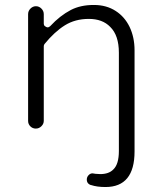

<svg xmlns="http://www.w3.org/2000/svg" viewBox="-20 -526 649 772"><path d="M404 226Q370 226 346 218Q346 218 345 218Q339 216 335 212Q329 206 329 196Q329 186 336 178.5Q343 171 352 171Q364 173 365 173H367Q374 174 383 174Q418 174 436 155Q458 134 458 81V-314Q458 -384 423 -418Q392 -450 337 -450Q282 -450 240.5 -424Q199 -398 159 -349Q156 -345 156 -340V-40Q156 -28 146.5 -18.5Q137 -9 124 -9Q111 -9 102 -18Q93 -27 93 -40V-469Q93 -482 102.5 -491.5Q112 -501 124.5 -501Q137 -501 146.5 -491.5Q156 -482 156 -469V-431Q156 -426 159 -422Q161 -420 165 -418Q169 -416 171 -416Q177 -416 182 -421Q221 -463 265 -486Q304 -506 356 -506Q357 -506 358 -506Q408 -506 445 -482Q481 -459 501 -418Q521 -376 521 -324V83Q521 226 404 226Z"/></svg>

Font: Kurewa Gothic CJK TC Regular
Style: Regular
Weight: 400
Designer: Max Yao
Foundry: Max-Everyday
Version: Version 1.071; ttfautohint (v1.8.3)